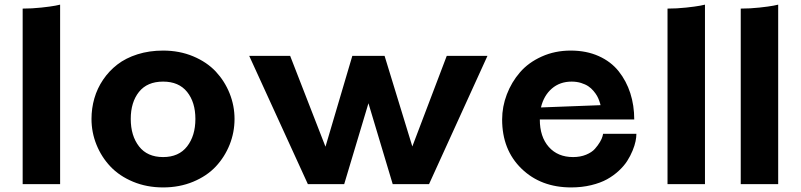

<svg xmlns="http://www.w3.org/2000/svg" viewBox="-20 -797 3465 831"><path d="M78.1 0V-759.8Q118.2 -759.8 158.7 -764.2Q199.2 -768.6 219.7 -772.5L240.2 -776.9V0Z M376 -282.2Q376 -328.1 388.4 -371.3Q400.9 -414.6 426.3 -452.1Q451.7 -489.7 488 -517.8Q524.4 -545.9 575.2 -562Q626 -578.1 686 -578.1Q756.8 -578.1 816.2 -553.2Q875.5 -528.3 914.1 -487.1Q952.6 -445.8 973.9 -392.6Q995.1 -339.4 995.1 -282.2Q995.1 -224.1 973.9 -170.9Q952.6 -117.7 914.1 -76.4Q875.5 -35.2 816.2 -10.5Q756.8 14.2 686 14.2Q615.2 14.2 555.9 -10.5Q496.6 -35.2 457.8 -76.4Q418.9 -117.7 397.5 -170.9Q376 -224.1 376 -282.2ZM545.9 -282.2Q545.9 -209.5 581.8 -163.3Q617.7 -117.2 686 -117.2Q753.9 -117.2 789.8 -163.3Q825.7 -209.5 825.7 -282.2Q825.7 -354.5 789.8 -399.2Q753.9 -443.8 686 -443.8Q617.2 -443.8 581.5 -399.2Q545.9 -354.5 545.9 -282.2Z M1312.5 0 1058.6 -555.2H1235.8L1388.7 -162.1L1504.9 -555.2H1644.5L1764.6 -163.1L1913.6 -555.2H2089.8L1836.9 0H1679.7L1574.7 -350.1L1469.7 0Z M2725.1 -279.8H2316.4Q2316.4 -205.1 2355.2 -161.1Q2394 -117.2 2460.4 -117.2Q2491.7 -117.2 2516.6 -127.4Q2541.5 -137.7 2554.7 -152.6Q2567.9 -167.5 2576.7 -182.4Q2585.4 -197.3 2587.9 -207.5L2590.3 -217.8H2734.4Q2734.4 -203.1 2730.7 -185.3Q2727.1 -167.5 2717.8 -144.8Q2708.5 -122.1 2694.6 -100.3Q2680.7 -78.6 2658 -57.6Q2635.3 -36.6 2607.2 -21Q2579.1 -5.4 2538.8 4.4Q2498.5 14.2 2452.1 14.2Q2320.8 14.2 2237.1 -67.1Q2153.3 -148.4 2153.3 -279.8Q2153.3 -335.4 2173.6 -388.4Q2193.8 -441.4 2230.5 -483.9Q2267.1 -526.4 2324.5 -552.2Q2381.8 -578.1 2450.2 -578.1Q2518.1 -578.1 2571.3 -554.2Q2624.5 -530.3 2657.7 -488.5Q2690.9 -446.8 2708 -393.8Q2725.1 -340.8 2725.1 -279.8ZM2454.1 -443.8Q2403.3 -443.8 2368.4 -413.6Q2333.5 -383.3 2321.3 -332L2579.1 -341.8Q2578.6 -343.8 2577.9 -347.4Q2577.1 -351.1 2573.2 -361.8Q2569.3 -372.6 2564 -382.1Q2558.6 -391.6 2548.6 -403.6Q2538.6 -415.5 2526.1 -423.8Q2513.7 -432.1 2494.9 -438Q2476.1 -443.8 2454.1 -443.8Z M2869.1 0V-759.8Q2909.2 -759.8 2949.7 -764.2Q2990.2 -768.6 3010.7 -772.5L3031.2 -776.9V0Z M3186 0V-759.8Q3226.1 -759.8 3266.6 -764.2Q3307.1 -768.6 3327.6 -772.5L3348.1 -776.9V0Z"/></svg>

Font: Sporting Grotesque
Style: Gras
Weight: 700
Designer: Lucas LE BIHAN
Foundry: Lucas LE BIHAN
Version: Version 1.001